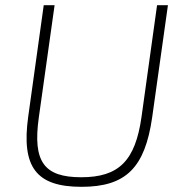

<svg xmlns="http://www.w3.org/2000/svg" viewBox="-20 -710 706 742"><path d="M629 -690H587L527 -259C503 -88 439 -25 294 -25C150 -25 106 -85 130 -256L191 -690H149L89 -259C62 -64 120 12 295 12C467 12 540 -62 568 -256Z"/></svg>

Font: Exo 2 Extra Light
Style: Italic
Weight: 250
Italic angle: -8°
Designer: Natanael Gama
Version: Version 1.001;PS 001.001;hotconv 1.0.88;makeotf.lib2.5.64775